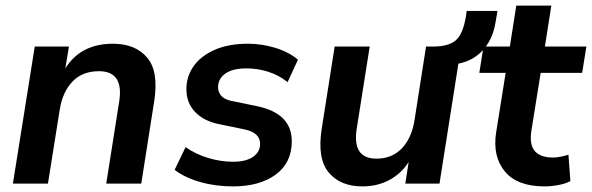

<svg xmlns="http://www.w3.org/2000/svg" viewBox="-20 -655 2112 685"><path d="M26 0 104 -489H226L213 -411Q268 -499 383 -499Q463 -499 505 -449.5Q547 -400 530 -293L484 0H359L405 -291Q423 -401 333 -401Q274 -401 238.5 -364Q203 -327 193 -263L151 0Z M811 10Q749 10 694.5 -5.5Q640 -21 603 -49L642 -130Q678 -105 722.5 -91.5Q767 -78 811 -78Q858 -78 883 -95.5Q908 -113 908 -142Q908 -181 854 -193L762 -212Q707 -223 676 -255.5Q645 -288 645 -337Q645 -382 670.5 -418.5Q696 -455 745.5 -477Q795 -499 865 -499Q913 -499 961.5 -484.5Q1010 -470 1043 -442L1006 -362Q975 -387 937 -399Q899 -411 859 -411Q810 -411 784 -392.5Q758 -374 758 -344Q758 -326 769.5 -313Q781 -300 806 -295L898 -276Q1021 -250 1021 -151Q1021 -74 963.5 -32Q906 10 811 10Z M1273 10Q1194 10 1152.5 -40Q1111 -90 1128 -197L1174 -489H1299L1253 -198Q1235 -89 1323 -89Q1379 -89 1414 -126Q1449 -163 1459 -227L1500 -489H1625L1548 0H1426L1438 -77Q1411 -35 1368.5 -12.5Q1326 10 1273 10ZM1595 -425 1527 -470 1530 -489Q1583 -490 1607.5 -512.5Q1632 -535 1642 -595L1645 -616H1755L1748 -576Q1738 -512 1698.5 -471.5Q1659 -431 1595 -425Z M1923 10Q1825 10 1781 -43.5Q1737 -97 1750 -182L1784 -395H1690L1705 -489H1799L1822 -635H1947L1924 -489H2072L2057 -395H1909L1876 -190Q1868 -138 1888.5 -115.5Q1909 -93 1952 -93Q1967 -93 1981 -96Q1995 -99 2008 -103L2015 -9Q1999 0 1973 5Q1947 10 1923 10Z"/></svg>

Font: Nunito Sans
Style: Bold Italic
Weight: 700
Italic angle: -9°
Designer: Vernon Adams
Foundry: Vernon Adams
Version: Version 3.006; ttfautohint (v1.8.3)